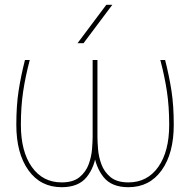

<svg xmlns="http://www.w3.org/2000/svg" viewBox="-20 -770 789 800"><path d="M237 10Q149 10 98.5 -60.5Q48 -131 48 -250Q48 -330 57.5 -391.5Q67 -453 84 -520H104Q86 -452 76.5 -389Q67 -326 67 -250Q67 -139 112.5 -74.5Q158 -10 237 -10Q285 -10 311.5 -32Q338 -54 349.5 -85.5Q361 -117 363.5 -149Q366 -181 366 -200V-520H386V-200Q386 -181 388.5 -149Q391 -117 402.5 -85.5Q414 -54 440.5 -32Q467 -10 515 -10Q594 -10 639.5 -74.5Q685 -139 685 -250Q685 -326 675.5 -389Q666 -452 648 -520H668Q685 -453 694.5 -391.5Q704 -330 704 -250Q704 -131 653.5 -60.5Q603 10 515 10Q445 10 411.5 -32Q378 -74 370 -138H382Q375 -74 341 -32Q307 10 237 10ZM303 -590 423 -750H448L328 -590Z"/></svg>

Font: Murecho Thin
Style: Regular
Weight: 100
Designer: Neil Summerour
Foundry: Positype
Version: Version 1.010